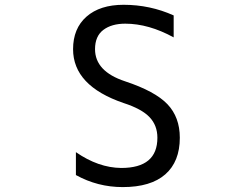

<svg xmlns="http://www.w3.org/2000/svg" viewBox="-20 -762 1040 794"><path d="M698.2 -607.4Q594.7 -664.1 498 -664.1Q441.4 -664.1 407.2 -638.2Q373 -612.3 373 -558.6Q373 -466.8 497.1 -425.8Q621.1 -384.8 672.4 -331.1Q723.6 -277.3 723.6 -192.4Q723.6 -93.8 663.6 -41Q603.5 11.7 487.3 11.7Q383.8 11.7 293.9 -38.1V-132.8Q386.7 -68.4 481.4 -67.4Q630.9 -67.4 630.9 -192.4Q630.9 -243.2 598.6 -277.3Q566.4 -311.5 491.2 -335.9Q282.2 -407.2 282.2 -558.6Q282.2 -644.5 337.9 -693.4Q393.6 -742.2 491.2 -742.2Q600.6 -742.2 698.2 -698.2Z"/></svg>

Font: Gen Shin Gothic Monospace Regular
Style: Regular
Weight: 400
Designer: [Source Han Sans]
Ryoko NISHIZUKA  (kana & ideographs); Paul D. Hunt (Latin, Greek & Cyrillic); Wenlong ZHANG  (bopomofo
Version: Version 1.002.20150607